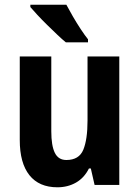

<svg xmlns="http://www.w3.org/2000/svg" viewBox="-20 -786 593 816"><path d="M487 -546V0H382L366 -70H358Q338 -30 303 -10Q268 10 224 10Q146 10 105 -41.5Q64 -93 64 -191V-546H198V-228Q198 -167 213 -136.5Q228 -106 262 -106Q316 -106 334 -149.5Q352 -193 352 -274V-546ZM262 -766Q273 -745 289.5 -716.5Q306 -688 323.5 -661.5Q341 -635 354 -619V-606H260Q245 -618 224 -638Q203 -658 180.5 -680Q158 -702 139 -722.5Q120 -743 109 -756V-766Z"/></svg>

Font: Noto Sans Tamil Condensed
Style: Bold
Weight: 700
Width: 3
Designer: Jelle Bosma - Monotype Design Team
Foundry: Monotype Imaging Inc.
Version: Version 2.004; ttfautohint (v1.8.4.7-5d5b)